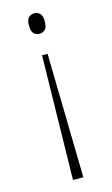

<svg xmlns="http://www.w3.org/2000/svg" viewBox="-113 -586 472 807"><g transform="rotate(-15 122.5 -182.5)"><path d="M134 -363 145 177H100L110 -363ZM123 -542Q138 -542 148 -532.5Q158 -523 158 -498Q158 -472 148 -462.5Q138 -453 123 -453Q110 -453 99.5 -462.5Q89 -472 89 -498Q89 -523 99.5 -532.5Q110 -542 123 -542Z"/></g></svg>

Font: Noto Serif Tamil Condensed ExtraLight
Style: Regular
Weight: 200
Width: 3
Designer: Indian Type Foundry, Tom Grace, and the Monotype Design Team
Foundry: Monotype Imaging Inc.
Version: Version 2.004; ttfautohint (v1.8.4.7-5d5b)